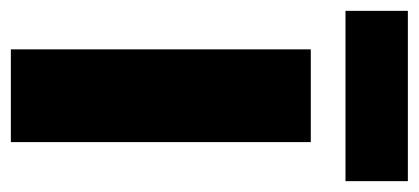

<svg xmlns="http://www.w3.org/2000/svg" viewBox="-244 -543 772 354"><g transform="rotate(90 142.0 -366.0)"><path d="M227 0H56V-553H227ZM299 -732V-617H-15V-732Z"/></g></svg>

Font: Noto Sans Gujarati UI Condensed Black
Style: Regular
Weight: 900
Width: 3
Designer: Jelle Bosma - Monotype Design Team, Universal Thirst
Foundry: Monotype Imaging Inc.
Version: Version 2.106; ttfautohint (v1.8.4.7-5d5b)